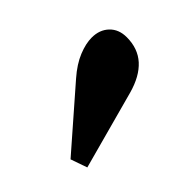

<svg xmlns="http://www.w3.org/2000/svg" viewBox="-82 -909 344 344"><g transform="rotate(45 90.0 -737.0)"><path d="M138 -624.5 42.5 -734Q25.5 -753.5 18 -772Q10.5 -790.5 10.5 -805.5Q10.5 -825.5 22.5 -838Q34.5 -850.5 54.5 -850.5Q83 -850.5 101.5 -833.8Q120 -817 129 -784.5L169.5 -635.5Z"/></g></svg>

Font: Libre Caslon Text
Style: Regular
Weight: 400
Designer: Pablo Impallari, Rodrigo Fuenzalida, Katja Schimmel
Foundry: Pablo Impallari, Rodrigo Fuenzalida
Version: Version 2.000